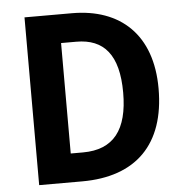

<svg xmlns="http://www.w3.org/2000/svg" viewBox="-51 -764 780 814"><g transform="rotate(-5 338.5 -357.0)"><path d="M623 -364C623 -593 491 -714 285 -714H83V0H266C495 0 623 -126 623 -364ZM472 -360C472 -202 411 -122 280 -122H228V-592H293C410 -592 472 -521 472 -360Z"/></g></svg>

Font: Noto Sans Kannada SemiCondensed
Style: Bold
Weight: 700
Width: 4
Designer: Jelle Bosma - Monotype Design Team
Foundry: Monotype Imaging Inc.
Version: Version 2.005